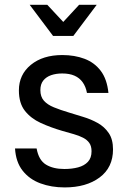

<svg xmlns="http://www.w3.org/2000/svg" viewBox="-20 -790 544 818"><path d="M255.5 8.5Q199 8.5 152.2 -8.8Q105.5 -26 76.5 -62.8Q47.5 -99.5 44 -157.5H136Q145 -107.5 175.8 -88.8Q206.5 -70 254 -70Q286.5 -70 312.8 -77Q339 -84 354.5 -100.5Q370 -117 370 -145.5Q370 -167.5 360.5 -181Q351 -194.5 334 -203.2Q317 -212 294.2 -218.5Q271.5 -225 245 -232.5Q195.5 -247 153.5 -266.2Q111.5 -285.5 86 -318Q60.5 -350.5 60.5 -405Q60.5 -472 111.5 -513.8Q162.5 -555.5 245.5 -555.5Q298 -555.5 340.2 -539.5Q382.5 -523.5 409.2 -488.2Q436 -453 442 -394H350.5Q345.5 -421 332.2 -439.5Q319 -458 297.5 -467.5Q276 -477 245 -477Q219 -477 198 -469.8Q177 -462.5 164.5 -447Q152 -431.5 152 -406Q152 -378 167 -361Q182 -344 209.5 -332.8Q237 -321.5 274 -310.5Q302.5 -301.5 335 -291.8Q367.5 -282 396.2 -266Q425 -250 443.2 -223.2Q461.5 -196.5 461.5 -153.5Q461.5 -76.5 404.5 -34Q347.5 8.5 255.5 8.5ZM206 -637 106.5 -769.5H181.5L249.5 -696.5L317 -769.5H392L292.5 -637Z"/></svg>

Font: Spline Sans
Style: Regular
Weight: 400
Designer: Eben Sorkin, Mirko Velimirovic
Foundry: Sorkin Type
Version: Version 1.001